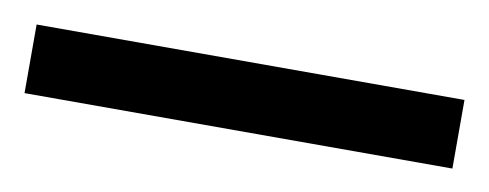

<svg xmlns="http://www.w3.org/2000/svg" viewBox="-26 31 466 183"><g transform="rotate(10 207.0 123.0)"><path d="M414.1 156.2H0V89.8H414.1Z"/></g></svg>

Font: Droid Sans Fallback
Style: Regular
Weight: 400
Designer: Steve Matteson
Foundry: Ascender Corporation
Version: 3.00 (Khmer version)